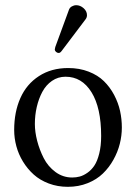

<svg xmlns="http://www.w3.org/2000/svg" viewBox="-20 -702 520 734"><path d="M271.5 -682.1Q286.6 -682.1 299.6 -670.7Q312.5 -659.2 312.5 -644Q312.5 -635.7 307.6 -628.9L215.8 -507.3Q210 -499.5 204.6 -499.5Q198.7 -499.5 194.1 -503.7Q189.5 -507.8 189.5 -513.2Q189.5 -515.6 191.4 -522.5L243.7 -665Q246.6 -672.9 254.6 -677.5Q262.7 -682.1 271.5 -682.1ZM34.2 -205.1Q34.2 -273.9 57.9 -327.1Q81.5 -380.4 128.9 -411.1Q176.3 -441.9 240.7 -441.9Q283.7 -441.9 318.8 -428.2Q354 -414.6 377.2 -391.8Q400.4 -369.1 416.3 -339.1Q432.1 -309.1 439 -277.8Q445.8 -246.6 445.8 -214.4Q445.8 -183.6 438 -152.3Q430.2 -121.1 413.6 -91.3Q397 -61.5 373.3 -38.6Q349.6 -15.6 314.9 -1.7Q280.3 12.2 239.3 12.2Q200.2 12.2 166.5 -0.5Q132.8 -13.2 108.9 -34.7Q85 -56.2 67.9 -84.2Q50.8 -112.3 42.5 -143.1Q34.2 -173.8 34.2 -205.1ZM230.5 -408.7Q201.7 -408.7 178.7 -392.8Q155.8 -377 141.8 -350.8Q127.9 -324.7 120.6 -293.2Q113.3 -261.7 113.3 -228Q113.3 -197.8 122.1 -163.6Q130.9 -129.4 147.2 -97.4Q163.6 -65.4 192.1 -44.4Q220.7 -23.4 255.9 -23.4Q271 -23.4 284.9 -27.1Q298.8 -30.8 314.2 -41.5Q329.6 -52.2 340.8 -69.1Q352.1 -85.9 359.4 -115.2Q366.7 -144.5 366.7 -182.1Q366.7 -290 329.8 -349.4Q293 -408.7 230.5 -408.7Z"/></svg>

Font: Libertinage
Style: l
Weight: 400
Designer: OSP
Foundry: OSP
Version: Version 1.0; 2008; OFL relea